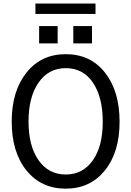

<svg xmlns="http://www.w3.org/2000/svg" viewBox="-20 -1077 761 1114"><path d="M47.9 -372.1Q47.9 -547.9 133.3 -655.3Q218.8 -762.7 361.3 -762.7Q504.9 -762.7 589.4 -655.3Q673.8 -547.9 673.8 -371.1Q673.8 -193.4 588.4 -87.9Q502.9 17.6 361.3 17.6Q218.8 17.6 133.3 -88.4Q47.9 -194.3 47.9 -372.1ZM145.5 -372.1Q145.5 -230.5 203.6 -147.5Q261.7 -64.5 361.3 -64.5Q460 -64.5 518.1 -146Q576.2 -227.5 576.2 -371.1Q576.2 -512.7 519.5 -597.2Q462.9 -681.6 361.3 -681.6Q261.7 -681.6 203.6 -597.7Q145.5 -513.7 145.5 -372.1ZM207 -825.2V-925.8H314.5V-825.2ZM185.5 -996.1V-1056.6H534.2V-996.1ZM405.3 -825.2V-925.8H513.7V-825.2Z"/></svg>

Font: Gothic A1 Medium
Style: Regular
Weight: 500
Designer: HanYang I&C Co.,Ltd.
Foundry: HanYang I&C Co.,Ltd.
Version: Version 2.50